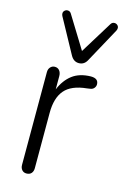

<svg xmlns="http://www.w3.org/2000/svg" viewBox="-118 -811 563 871"><g transform="rotate(15 164.0 -375.5)"><path d="M69 -27V-462Q69 -477 77.5 -486Q86 -495 98 -495Q112 -495 120 -485Q128 -475 128 -459V-397Q147 -443 180.5 -468.5Q214 -494 267 -495Q303 -495 303 -467Q303 -457 296 -449Q289 -441 277 -440L264 -438Q192 -431 160.5 -394Q129 -357 129 -287V-27Q129 -12 121 -3Q113 6 98 6Q85 6 77 -3Q69 -12 69 -27ZM159 -565 71 -726Q68 -732 68 -738Q68 -746 74 -751.5Q80 -757 88 -757Q99 -757 105 -747L198 -596L291 -747Q297 -757 308 -757Q316 -757 322 -751.5Q328 -746 328 -738Q328 -732 325 -726L237 -565Q224 -539 198 -539Q173 -539 159 -565Z"/></g></svg>

Font: SN Pro Light
Style: Regular
Weight: 300
Designer: Tobias Whetton
Foundry: Supernotes
Version: Version 1.002